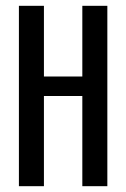

<svg xmlns="http://www.w3.org/2000/svg" viewBox="-20 -640 434 660"><path d="M45 -620H131V-377H263V-620H349V0H263V-310H131V0H45Z"/></svg>

Font: Smooch Sans SemiBold
Style: Bold
Weight: 600
Designer: Robert E. Leuschke
Foundry: Robert E. Leuschke
Version: Version 1.010; ttfautohint (v1.8.3)